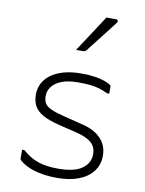

<svg xmlns="http://www.w3.org/2000/svg" viewBox="-92 -900 734 972"><g transform="rotate(10 275.0 -413.5)"><path d="M266 -39Q350 -39 389.5 -67.5Q429 -96 429 -142Q429 -167 418 -184.5Q407 -202 384 -214.5Q361 -227 324 -236L230 -259Q179 -272 148.5 -289Q118 -306 104.5 -330.5Q91 -355 91 -390Q91 -419 103.5 -445Q116 -471 142 -491Q168 -511 207.5 -522.5Q247 -534 300 -534Q341 -534 370 -529.5Q399 -525 418.5 -518Q438 -511 448 -505Q452 -503 453.5 -501Q455 -499 455.5 -497Q456 -495 456 -492Q456 -483 456 -475.5Q456 -468 456 -458H444Q422 -469 400 -475.5Q378 -482 352 -484.5Q326 -487 291 -487Q241 -487 207.5 -474Q174 -461 157.5 -439Q141 -417 141 -391Q141 -369 149.5 -354Q158 -339 181.5 -328Q205 -317 249 -306L353 -280Q393 -270 421 -251Q449 -232 464 -205Q479 -178 479 -142Q479 -96 453 -62Q427 -28 380 -10Q333 8 269 8Q233 8 203 3.5Q173 -1 148.5 -8.5Q124 -16 105.5 -26.5Q87 -37 74 -49Q73 -51 72 -52.5Q71 -54 71 -57Q71 -68 71 -80Q71 -92 71 -102H83Q102 -85 121.5 -73Q141 -61 163 -53.5Q185 -46 210.5 -42.5Q236 -39 266 -39ZM375 -835Q392 -835 401.5 -835Q411 -835 425 -835Q433 -835 434.5 -829Q436 -823 431 -817Q408 -787 389.5 -763Q371 -739 351.5 -714.5Q332 -690 305 -655Q303 -652 298.5 -649.5Q294 -647 288 -647Q278 -647 269.5 -647Q261 -647 252 -647Q272 -677 292.5 -708.5Q313 -740 334 -772Q355 -804 375 -835Z"/></g></svg>

Font: Recursive Sans Linear Light
Style: Regular
Weight: 300
Version: Version 1.085